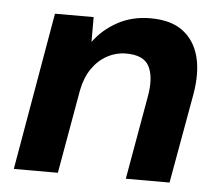

<svg xmlns="http://www.w3.org/2000/svg" viewBox="-43 -561 706 608"><g transform="rotate(5 310.0 -256.5)"><path d="M22 0 109 -501H232V-422Q262 -463 308 -488Q354 -513 412 -513Q477 -513 515 -484.5Q553 -456 566.5 -405.5Q580 -355 568 -285L517 0H378L426 -272Q435 -330 417.5 -362.5Q400 -395 345 -395Q313 -395 284.5 -379.5Q256 -364 236.5 -335.5Q217 -307 209 -266L162 0Z"/></g></svg>

Font: DM Sans 18pt ExtraBold
Style: Italic
Weight: 800
Italic angle: -10°
Designer: Colophon Foundry, Jonny Pinhorn
Foundry: Colophon Foundry
Version: Version 4.004;gftools[0.9.30]